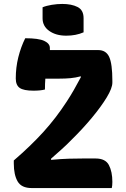

<svg xmlns="http://www.w3.org/2000/svg" viewBox="-20 -954 640 974"><path d="M196 -917Q215 -925 242.5 -929.5Q270 -934 296 -934Q343 -934 373.5 -918.5Q404 -903 404 -862V-790Q365 -773 316 -773Q264 -773 230 -797Q196 -821 196 -861ZM208 -500Q186 -494 150 -494Q100 -494 80 -508Q60 -522 60 -556Q60 -612 73 -664Q86 -716 108 -760Q176 -760 204.5 -746.5Q233 -733 233 -711Q233 -705 233 -700H478Q518 -700 534 -665Q550 -630 550 -544V-535Q550 -507 521.5 -460Q493 -413 446.5 -357Q400 -301 344 -246Q319 -220 292 -196Q265 -172 239 -149V-143Q293 -148 330.5 -149Q368 -150 400 -150H465Q515 -150 532.5 -116.5Q550 -83 550 -31Q550 -12 547 0H141Q89 0 69.5 -33.5Q50 -67 50 -125V-140Q136 -214 200 -284.5Q264 -355 318 -438Q337 -467 354.5 -497.5Q372 -528 390 -562V-567Q364 -560 338 -557.5Q312 -555 278 -555H210Q209 -543 208.5 -529Q208 -515 208 -500Z"/></svg>

Font: Recursive Mn Csl St XBd
Style: Regular
Weight: 800
Monospace: yes
Version: Version 1.079;hotconv 1.0.112;makeotfexe 2.5.65598; ttfautoh